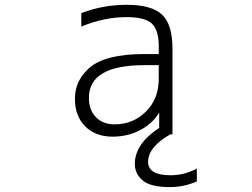

<svg xmlns="http://www.w3.org/2000/svg" viewBox="-20 -553 1040 792"><path d="M634.8 -284.2H575.2Q346.7 -284.2 346.7 -149.4Q346.7 -99.6 375.5 -69.8Q404.3 -40 453.1 -40Q528.3 -40 581.5 -92.3Q634.8 -144.5 634.8 -227.5ZM679.7 218.8Q601.6 218.8 568.8 191.4Q536.1 164.1 536.1 123Q536.1 41 636.7 -25.4V-88.9Q610.4 -44.9 562.5 -18.6Q509.8 10.7 444.3 10.7Q374 10.7 331.5 -31.7Q289.1 -74.2 289.1 -144.5Q289.1 -182.6 303.2 -213.9Q317.4 -245.1 348.6 -272.9Q379.9 -300.8 437 -315.4Q494.1 -330.1 575.2 -330.1H634.8V-363.3Q634.8 -429.7 606 -456.1Q577.1 -482.4 502 -482.4Q410.2 -482.4 315.4 -443.4V-499Q405.3 -533.2 502 -533.2Q605.5 -533.2 648.4 -492.7Q691.4 -452.1 691.4 -352.5V1H682.6Q591.8 52.7 590.8 114.3Q590.8 169.9 683.6 169.9Q739.3 169.9 792 142.6V195.3Q739.3 218.8 679.7 218.8Z"/></svg>

Font: GenEi Gothic M Light
Style: Regular
Weight: 300
Designer: o_tamon (Modified); [Source Han Sans]
Ryoko NISHIZUKA  (kana & ideographs); Paul D. Hunt (Latin, Greek & Cyrillic); Wenl
Version: Version 1.1a;Original Version 1.004